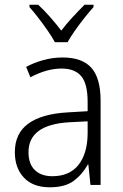

<svg xmlns="http://www.w3.org/2000/svg" viewBox="-20 -785 523 815"><path d="M246 -541Q329 -541 368 -497Q407 -453 407 -358V0H364L355 -87H353Q329 -44 292.5 -17Q256 10 191 10Q120 10 81.5 -31Q43 -72 43 -139Q43 -219 100.5 -260.5Q158 -302 268 -308L352 -313V-352Q352 -430 324.5 -462Q297 -494 242 -494Q209 -494 176 -484.5Q143 -475 109 -457L91 -501Q124 -519 164 -530Q204 -541 246 -541ZM274 -266Q101 -256 101 -139Q101 -89 128 -63Q155 -37 202 -37Q275 -37 313 -85Q351 -133 352 -217V-270ZM213 -606Q201 -628 182 -655.5Q163 -683 142.5 -709.5Q122 -736 105 -755V-765H142Q166 -743 192 -713.5Q218 -684 240 -655Q263 -685 288 -712Q313 -739 339 -765H377V-755Q359 -735 338 -708.5Q317 -682 298 -655Q279 -628 267 -606Z"/></svg>

Font: Noto Sans Thai Looped SemiCondensed Light
Style: Regular
Weight: 300
Width: 4
Designer: Sasikarn Vongin, Ben Mitchell
Foundry: The Fontpad Ltd
Version: Version 1.001; ttfautohint (v1.8.4.7-5d5b)